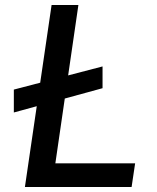

<svg xmlns="http://www.w3.org/2000/svg" viewBox="-20 -743 624 763"><path d="M35 -296V-387L387.5 -479V-392.5ZM79 0 185 -723H291.5L200 -94H517L503 0Z"/></svg>

Font: Public Sans Thin Medium
Style: Italic
Weight: 500
Italic angle: -8°
Version: Version 2.001